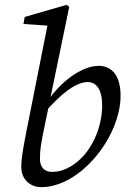

<svg xmlns="http://www.w3.org/2000/svg" viewBox="-20 -760 534 793"><path d="M150 13C313 13 478 -196 478 -365C478 -455 436 -488 387 -488C314 -488 211 -414 148 -296H143L160 -290C232 -374 294 -421 342 -421C379 -421 402 -389 402 -325C402 -243 367 -156 313 -104C276 -69 236 -50 195 -50C163 -50 145 -70 145 -104C145 -142 149 -167 165 -243L183 -330L186 -345L266 -732L255 -740L82 -690L77 -661L194 -653L179 -670L91 -227C78 -160 68 -112 68 -70C68 -18 106 13 150 13Z"/></svg>

Font: Source Serif 4 Variable
Style: Italic
Weight: 400
Italic angle: -12°
Designer: Frank Grießhammer
Foundry: Adobe Systems Incorporated
Version: Version 4.004;hotconv 1.0.116;makeotfexe 2.5.65601